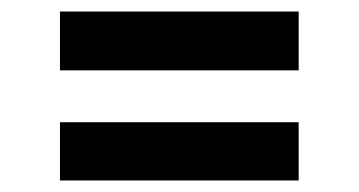

<svg xmlns="http://www.w3.org/2000/svg" viewBox="-20 -470 622 333"><path d="M84 -348V-450H498V-348ZM84 -157V-258H498V-157Z"/></svg>

Font: Literata 18pt
Style: Bold
Weight: 700
Designer: Latin by Veronika Burian and Jose Scaglione. Greek by Irene Vlachou. Cyrillic by Vera Evstafieva.
Foundry: TypeTogether
Version: Version 3.103;gftools[0.9.29]